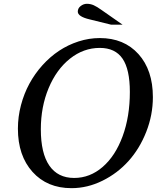

<svg xmlns="http://www.w3.org/2000/svg" viewBox="-20 -980 860 1010"><path d="M504.9 -779.8Q632.3 -779.8 708.3 -695.6Q784.2 -611.3 784.2 -469.2Q784.2 -375 749.3 -286.4Q714.4 -197.8 656.2 -133.1Q598.1 -68.4 519 -29.3Q439.9 9.8 356 9.8Q228 9.8 151.1 -75.7Q74.2 -161.1 74.2 -303.2Q74.2 -365.7 90.3 -426.8Q106.4 -487.8 134.8 -540Q163.1 -592.3 203.4 -637Q243.7 -681.6 290.8 -712.9Q337.9 -744.1 393.1 -762Q448.2 -779.8 504.9 -779.8ZM504.9 -728Q419.4 -728 348.1 -671.4Q276.9 -614.7 235.8 -516.4Q194.8 -418 194.8 -299.8Q194.8 -173.8 239.5 -108.9Q284.2 -43.9 370.1 -43.9Q453.1 -43.9 520 -101.8Q586.9 -159.7 625 -263.2Q663.1 -366.7 663.1 -496.1Q663.1 -615.2 624.5 -671.6Q585.9 -728 504.9 -728ZM625 -850.1H564.9L452.1 -877.9Q389.2 -892.6 389.2 -918.9Q389.2 -936.5 404.3 -948.2Q419.4 -960 437 -960Q456.1 -960 473.1 -952.4Q490.2 -944.8 515.1 -926.8Z"/></svg>

Font: Libre Baskerville
Style: Italic
Weight: 400
Designer: Pablo Impallari, Rodrigo Fuenzalida
Foundry: Pablo Impallari, Rodrigo Fuenzalida
Version: Version 1.000